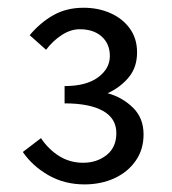

<svg xmlns="http://www.w3.org/2000/svg" viewBox="-20 -911 451 503"><path d="M201.4 -427.9Q148.9 -427.9 106.9 -452Q64.9 -476.1 39.8 -512.8L87.3 -549.1Q107.3 -519.3 135.4 -501.9Q163.5 -484.6 197.6 -484.6Q233.9 -484.6 259.4 -504.9Q284.8 -525.2 284.8 -562.2Q284.8 -601 249.6 -620.6Q214.4 -640.2 149.2 -640.2V-685.5Q205.9 -685.5 236.9 -708.4Q267.8 -731.2 267.8 -764.3Q267.8 -796.1 246.5 -815.2Q225.1 -834.4 189 -834.4Q164.9 -834.4 141.6 -819.1Q118.3 -803.9 100.7 -780.6L57.8 -818.8Q85.4 -851.8 119.7 -871.2Q154.1 -890.7 199.1 -890.7Q237.5 -890.7 269.3 -876.6Q301.2 -862.5 320.1 -836.3Q339.1 -810.1 339.1 -773.6Q339.1 -734.9 317.4 -708.6Q295.7 -682.3 262 -666.7Q299.7 -656.6 327.9 -629.4Q356.1 -602.2 356.1 -558.7Q356.1 -518.9 335.2 -489.4Q314.4 -459.8 279.3 -443.8Q244.1 -427.9 201.4 -427.9Z"/></svg>

Font: Noto Sans SC Thin
Style: Regular
Weight: 100
Designer: Ryoko NISHIZUKA 西塚涼子 (kana, bopomofo & ideographs); Paul D. Hunt (Latin, Greek & Cyrillic); Sandoll Communications 산돌커뮤니
Foundry: Adobe
Version: Version 2.004-H2;hotconv 1.0.118;makeotfexe 2.5.65603